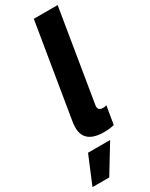

<svg xmlns="http://www.w3.org/2000/svg" viewBox="-291 -774 824 1053"><g transform="rotate(-30 121.0 -247.0)"><path d="M160.5 3.9C181.1 3.9 206.7 1.4 225.1 -3.6L244.3 -118.3C237.6 -115.1 229.4 -114 221.9 -114C195.3 -114 189.3 -129.3 192.5 -148.4L287.6 -727.3H136.7L39.4 -136.7C31.6 -88.8 22.4 3.9 160.5 3.9ZM-46.2 233H60L166.9 57.5H27Z"/></g></svg>

Font: TID UI
Style: Bold Italic
Weight: 700
Italic angle: -9.39999°
Designer: The TID Project Authors
Foundry: Bakken & Bæck
Version: Version 1.001;hotconv 1.0.109;makeotfexe 2.5.65596